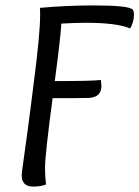

<svg xmlns="http://www.w3.org/2000/svg" viewBox="-20 -685 514 708"><path d="M150 -5Q132 3 102 3Q60 3 60 -39Q60 -46 65 -81Q70 -116 81.5 -201Q93 -286 104 -376Q128 -559 128 -631Q128 -649 127 -656Q225 -665 325 -665Q454 -665 469 -650Q474 -644 474 -631Q474 -605 460 -580Q412 -601 296 -601Q257 -601 206 -598Q204 -551 182 -386Q319 -386 352 -390Q354 -374 354 -368Q354 -327 309 -324Q285 -323 174 -323Q146 -114 146 -66Q146 -32 150 -5Z"/></svg>

Font: Overlock
Style: Italic
Weight: 400
Designer: Dario Muhafara
Foundry: Dario Manuel Muhafara
Version: Version 1.002